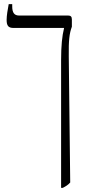

<svg xmlns="http://www.w3.org/2000/svg" viewBox="-20 -667 425 927"><path d="M275 240H283C297 233 310 225 319 214L312 -396C311 -472 315 -506 327 -538V-573C327 -587 321 -592 309 -592H72C49 -592 39 -606 39 -636V-647H22C17 -620 12 -592 12 -571C12 -543 20 -532 46 -532H289V-530C280 -494 275 -445 275 -377Z"/></svg>

Font: Noto Serif Hebrew Condensed Light
Style: Regular
Weight: 300
Width: 3
Designer: Monotype Design Team
Foundry: Monotype Imaging Inc.
Version: Version 2.004